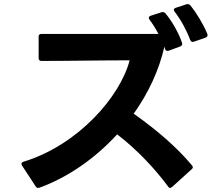

<svg xmlns="http://www.w3.org/2000/svg" viewBox="-20 -895 1040 939"><path d="M922 -690 928 -691 986 -711C992 -714 995 -718 995 -723C995 -725 995 -727 994 -729C974 -778 940 -833 911 -869C907 -873 903 -875 899 -875C896 -875 894 -875 892 -874L840 -857C834 -855 830 -851 830 -847C830 -844 832 -841 834 -838C865 -798 894 -744 910 -700C913 -694 917 -690 922 -690ZM85 -93C85 -91 86 -88 88 -85L154 16C157 21 161 24 166 24L173 23C313 -28 446 -121 553 -238C652 -162 739 -68 802 17C805 22 808 24 812 24C815 24 818 22 821 20L917 -67C921 -70 923 -73 923 -77C923 -80 921 -83 919 -86C846 -174 748 -258 634 -339C705 -439 758 -551 784 -667L787 -656C789 -650 793 -646 799 -646L805 -647L862 -668C868 -671 871 -675 871 -680C871 -682 871 -684 870 -686C854 -734 824 -787 789 -830C785 -834 781 -836 777 -836C775 -836 772 -836 770 -835L717 -818C711 -816 708 -812 708 -808C708 -805 709 -802 711 -799C727 -778 742 -754 755 -729H183C173 -729 169 -725 169 -715V-611C169 -602 173 -597 183 -597C325 -597 472 -600 614 -600C568 -423 363 -186 95 -104C88 -102 85 -98 85 -93Z"/></svg>

Font: LINE Seed JP_OTF Bold
Style: Regular
Weight: 700
Designer: LINE & Fontrix & Fontworks
Version: Version 1.009